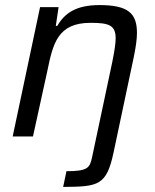

<svg xmlns="http://www.w3.org/2000/svg" viewBox="-20 -538 613 757"><path d="M242 137 229 199C368 198 400 194 428 62L507 -311C515 -349 520 -383 520 -408C520 -485 486 -518 372 -518C279 -518 234 -485 206 -436H200L211 -510H138L30 0H110L167 -260C189 -367 208 -448 337 -448C409 -448 436 -439 436 -387C436 -366 431 -335 423 -295L343 82C334 124 326 137 242 137Z"/></svg>

Font: Saira UNSAM
Style: Italic
Weight: 400
Italic angle: -12°
Designer: Hector Gatti with collaboration of the Omnibus-Type team
Foundry: Omnibus-Type
Version: Version 0.072;PS 000.072;hotconv 1.0.88;makeotf.lib2.5.64775